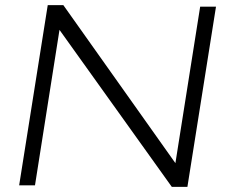

<svg xmlns="http://www.w3.org/2000/svg" viewBox="-20 -726 897 752"><path d="M55 0 167 -706H228L667 -87L764 -700H826L714 6H653L213 -609L117 0Z"/></svg>

Font: Georama Expanded Light
Style: Italic
Weight: 300
Width: 7
Italic angle: -9°
Designer: Jean-Baptiste Levee
Foundry: Production Type
Version: Version 1.000